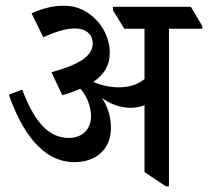

<svg xmlns="http://www.w3.org/2000/svg" viewBox="-20 -648 731 675"><path d="M242 -78C317 -78 370 -123 370 -198C370 -236 360 -270 339 -303C369 -282 403 -269 439 -269C456 -269 473 -272 488 -278V-43L563 7H574V-547H691V-557L651 -624H377V-612L417 -547H488V-370C465 -351 434 -341 398 -341C367 -341 335 -348 308 -360C348 -387 366 -420 366 -463C366 -500 351 -541 325 -571C291 -609 252 -628 205 -628C168 -628 130 -619 91 -601L132 -517C171 -535 211 -548 244 -548C281 -548 306 -528 306 -495C306 -449 254 -420 161 -394L199 -313C223 -320 244 -328 263 -336C286 -309 300 -273 300 -238C300 -195 270 -163 222 -163C147 -163 98 -227 58 -333L11 -315C56 -188 127 -78 242 -78Z"/></svg>

Font: Noto Serif Devanagari SemiCondensed Medium
Style: Regular
Weight: 500
Width: 4
Designer: Universal Thirst, Indian Type Foundry and the Monotype Design Team
Foundry: Monotype Imaging Inc.
Version: Version 2.004